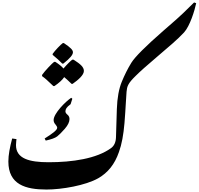

<svg xmlns="http://www.w3.org/2000/svg" viewBox="-20 -1514 1615 1561"><path d="M358 27C482 27 675 -6 779 -65C857 -110 912 -177 947 -278C970 -341 984 -419 992 -513C1002 -635 1005 -728 1009 -769C1013 -811 1019 -835 1084 -898C1119 -933 1172 -980 1252 -1048C1348 -1130 1425 -1194 1477 -1251C1524 -1303 1563 -1429 1575 -1488L1558 -1494C1513 -1450 1489 -1426 1469 -1407C1434 -1373 1409 -1352 1307 -1263C1164 -1138 1077 -1051 1048 -1004C1019 -957 993 -905 970 -849C947 -793 933 -719 930 -627L923 -399C922 -358 908 -328 883 -310C765 -224 569 -195 375 -195C219 -195 110 -224 110 -334C110 -353 114 -382 114 -383L79 -388C60 -317 48 -254 48 -201C48 -13 188 27 358 27ZM486 -997H495C551 -1041 573 -1069 573 -1089C573 -1107 556 -1126 499 -1164H491C473 -1152 426 -1102 408 -1076V-1068C449 -1034 458 -1025 486 -997ZM414 -814H422C459 -839 487 -864 502 -887C518 -874 534 -859 562 -832H570C616 -864 662 -904 662 -937C662 -967 638 -991 578 -1029H568C556 -1021 524 -990 496 -957C483 -973 461 -991 430 -1011H420C407 -1003 343 -936 322 -905V-895C351 -874 359 -866 414 -814ZM352 -371C397 -381 428 -392 445 -405C461 -418 482 -438 507 -467C532 -496 545 -522 545 -546C545 -560 540 -572 529 -581C518 -590 512 -599 512 -608C512 -626 520 -642 554 -667L568 -711L559 -719C512 -688 416 -591 416 -538C416 -525 421 -513 431 -502C440 -492 445 -482 445 -475C445 -456 405 -427 343 -388Z"/></svg>

Font: Noto Nastaliq Urdu
Style: Bold
Weight: 700
Designer: Monotype Design Team (Patrick Giasson: type design, Kamal Mansour: OpenType code, Glenda Bellarosa). Updated by Simon Co
Foundry: Monotype Imaging Inc., Simon Cozens
Version: Version 3.009